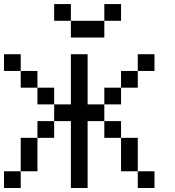

<svg xmlns="http://www.w3.org/2000/svg" viewBox="-20 -937 873 957"><path d="M0 0V-83.3H83.3V0ZM0 -583.3V-666.7H83.3V-583.3ZM750 -83.3V0H666.7V-83.3ZM750 -583.3H666.7V-666.7H750ZM333.3 0V-333.3H250V-416.7H333.3V-666.7H416.7V-416.7H500V-333.3H416.7V0ZM333.3 -833.3H500V-750H333.3ZM333.3 -916.7V-833.3H250V-916.7ZM666.7 -83.3H583.3V-250H666.7ZM666.7 -583.3V-500H583.3V-583.3ZM250 -416.7H166.7V-500H250ZM250 -333.3V-250H166.7V-333.3ZM583.3 -916.7V-833.3H500V-916.7ZM583.3 -416.7H500V-500H583.3ZM583.3 -333.3V-250H500V-333.3ZM166.7 -83.3H83.3V-250H166.7ZM166.7 -583.3V-500H83.3V-583.3Z"/></svg>

Font: Galmuri11 Regular
Style: Regular
Weight: 400
Designer: Minseo Lee (Quiple)
Version: Version 2.356;hotconv 1.1.0;makeotfexe 2.6.0 DEVELOPMENT